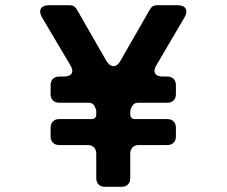

<svg xmlns="http://www.w3.org/2000/svg" viewBox="-20 -720 873 740"><path d="M351 -33V-128Q351 -143 342 -152Q333 -161 318 -161H208Q193 -161 184 -170Q175 -179 175 -194V-228Q175 -243 184 -252Q193 -261 208 -261H332Q351 -261 351 -280V-291Q351 -298 344 -312Q337 -324 323 -324H208Q193 -324 184 -333Q175 -342 175 -357V-392Q175 -407 184 -416Q193 -425 208 -425H226Q249 -425 256 -437Q263 -449 251 -469L143 -651Q130 -673 137.5 -686.5Q145 -700 171 -700H248Q267 -700 276 -684L389 -487Q402 -465 417.5 -465Q433 -465 445 -487L558 -684Q567 -700 586 -700H662Q688 -700 695.5 -686.5Q703 -673 690 -651L583 -469Q571 -449 578 -437Q585 -425 608 -425H625Q640 -425 649 -416Q658 -407 658 -392V-357Q658 -342 649 -333Q640 -324 625 -324H512Q497 -324 490 -312Q482 -299 482 -290V-280Q482 -261 501 -261H625Q640 -261 649 -252Q658 -243 658 -228V-194Q658 -179 649 -170Q640 -161 625 -161H515Q500 -161 491 -152Q482 -143 482 -128V-33Q482 -18 473 -9Q464 0 449 0H384Q369 0 360 -9Q351 -18 351 -33Z"/></svg>

Font: Tsunagi Gothic Black
Style: Regular
Weight: 900
Designer: Yoshimichi Ohira
Foundry: Positype
Version: Version 1.001